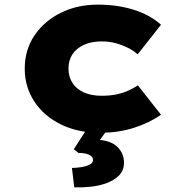

<svg xmlns="http://www.w3.org/2000/svg" viewBox="-20 -564 788 830"><path d="M412 10Q317 10 243.5 -26Q170 -62 128.5 -125Q87 -188 87 -267Q87 -348 128.5 -410Q170 -472 241.5 -508Q313 -544 403 -544Q487 -544 557.5 -522Q628 -500 676 -457L575 -329Q558 -345 532.5 -357.5Q507 -370 479.5 -377.5Q452 -385 420 -385Q375 -385 342.5 -370Q310 -355 293 -329Q276 -303 276 -268Q276 -233 292.5 -206.5Q309 -180 341.5 -165Q374 -150 419 -150Q457 -150 486 -156.5Q515 -163 537.5 -173.5Q560 -184 576 -195L676 -68Q626 -33 559 -11.5Q492 10 412 10ZM301 246 291 162Q310 162 331.5 158.5Q353 155 367.5 147.5Q382 140 382 128Q382 117 373 110Q364 103 350 100Q336 97 319 97L299 81L367 -24H459L412 41Q464 46 490 73.5Q516 101 516 139Q516 172 496 193Q476 214 443.5 226.5Q411 239 373.5 243Q336 247 301 246Z"/></svg>

Font: Lexend Giga ExtraBold
Style: Regular
Weight: 800
Designer: Bonnie Shaver-Troup, Thomas Jockin
Foundry: Lexend
Version: Version 1.007